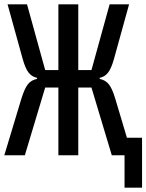

<svg xmlns="http://www.w3.org/2000/svg" viewBox="-28 -718 677 888"><path d="M548 150V0H489L395 -313H334V0H242V-313H181L87 0H-8L71 -262Q86 -310 101.5 -329Q117 -348 143 -353V-358Q119 -363 104 -382.5Q89 -402 77 -445L7 -698H97L181 -394H242V-698H334V-394H395L479 -698H569L499 -445Q487 -402 472 -382.5Q457 -363 433 -358V-353Q459 -348 475 -328.5Q491 -309 505 -262L559 -81H629V150Z"/></svg>

Font: IBM Plex Mono Text
Style: Regular
Weight: 450
Designer: Mike Abbink, Paul van der Laan, Pieter van Rosmalen
Foundry: Bold Monday
Version: Version 2.000